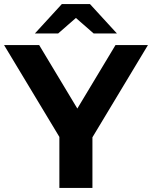

<svg xmlns="http://www.w3.org/2000/svg" viewBox="-34 -921 745 941"><path d="M338 -833 425 -757H539L407 -901H269L137 -757H251ZM691 -700H532L345 -389L158 -700H-14L257 -250V0H419V-248Z"/></svg>

Font: Talent SemiBold
Style: Bold
Weight: 700
Designer: Mike Powis
Version: Version 1.001;hotconv 1.0.109;makeotfexe 2.5.65596